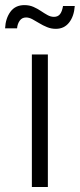

<svg xmlns="http://www.w3.org/2000/svg" viewBox="-55 -747 318 767"><path d="M72.3 0V-529.3H136.2V0ZM168 -631.8Q149.4 -631.8 132.8 -638.7Q116.2 -645.5 101.6 -654.5Q86.9 -663.6 74 -670.4Q61 -677.2 49.3 -677.2Q32.7 -677.2 23.7 -664.3Q14.6 -651.4 13.2 -633.8H-34.7Q-32.7 -673.8 -13.2 -700.2Q6.3 -726.6 42.5 -726.6Q62.5 -726.6 78.6 -719.5Q94.7 -712.4 108.4 -703.1Q122.1 -693.8 134.8 -686.8Q147.5 -679.7 160.6 -679.7Q175.8 -679.7 184.3 -689.9Q192.9 -700.2 196.8 -723.1H243.7Q240.7 -681.6 220.9 -656.7Q201.2 -631.8 168 -631.8Z"/></svg>

Font: Inter 24pt Light
Style: Regular
Weight: 300
Designer: Rasmus Andersson
Foundry: rsms
Version: Version 4.001;git-66647c0bb